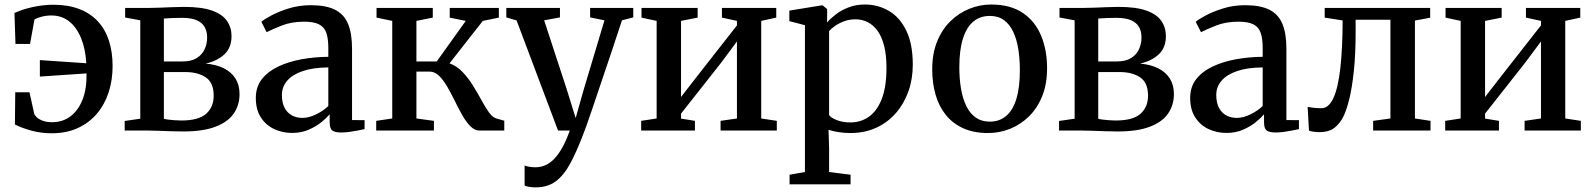

<svg xmlns="http://www.w3.org/2000/svg" viewBox="-20 -578 7050 850"><path d="M209 12Q162 12 119.5 0.5Q77 -11 46 -27L47.5 -169.5H110.5L131.5 -74.5Q133.5 -67.5 142.8 -58.8Q152 -50 169.2 -43.5Q186.5 -37 211 -37Q257.5 -37 292 -63Q326.5 -89 345.5 -137.2Q364.5 -185.5 363 -253L156.5 -239V-312L362 -298Q358.5 -361 339.2 -408.5Q320 -456 286.8 -482.8Q253.5 -509.5 207.5 -509.5Q185.5 -509.5 164.8 -504.2Q144 -499 132.5 -491.5L113 -383.5H48.5L44 -520.5Q80 -537 125.8 -547Q171.5 -557 216.5 -557Q281.5 -557 330.5 -538.2Q379.5 -519.5 412.5 -484.2Q445.5 -449 462 -398.8Q478.5 -348.5 478.5 -285Q478.5 -223.5 461 -169.5Q443.5 -115.5 409 -74.8Q374.5 -34 324.2 -11Q274 12 209 12Z M791 4Q767 4 737.8 3Q708.5 2 681.5 1Q654.5 0 637.5 0H532V-42.5L601 -52.5V-488L534 -500.5V-543H644Q661.5 -543 687.2 -544Q713 -545 741.5 -546.2Q770 -547.5 795 -547.5Q873 -547.5 919 -531Q965 -514.5 985 -485.2Q1005 -456 1005 -418Q1005 -367 973.5 -337.5Q942 -308 890.5 -296.5Q937 -292.5 970.8 -275.8Q1004.5 -259 1022.5 -230.2Q1040.5 -201.5 1040.5 -161.5Q1040.5 -114 1015.8 -76.8Q991 -39.5 936 -17.8Q881 4 791 4ZM782.5 -44.5Q859 -44.5 892.5 -74.2Q926 -104 926 -154.5Q926 -212 891 -235.5Q856 -259 800.5 -259H705.5V-52Q713 -50 725.2 -48.5Q737.5 -47 752.5 -45.8Q767.5 -44.5 782.5 -44.5ZM705.5 -306H788.5Q827 -306 851 -321Q875 -336 886 -360.2Q897 -384.5 897 -412.5Q897 -438 886.5 -457.5Q876 -477 851.8 -488Q827.5 -499 785 -499Q764.5 -499 744 -498.2Q723.5 -497.5 705.5 -496Z M1273.5 10.5Q1230.5 10.5 1194 -6.5Q1157.5 -23.5 1135 -58Q1112.5 -92.5 1112.5 -144.5Q1112.5 -194 1139.8 -228.2Q1167 -262.5 1213 -284Q1259 -305.5 1316.2 -315.8Q1373.5 -326 1433.5 -326.5V-365.5Q1433.5 -407.5 1424.5 -433Q1415.5 -458.5 1392.2 -470.2Q1369 -482 1326.5 -482Q1270.5 -482 1228 -465.2Q1185.5 -448.5 1160.5 -435.5L1137 -481.5Q1149.5 -492.5 1181.8 -509.8Q1214 -527 1259.2 -541Q1304.5 -555 1356 -555Q1423 -555 1463 -535Q1503 -515 1520.8 -472.5Q1538.5 -430 1538.5 -363V-46.5L1594 -46V-6.5Q1583 -4 1565.5 -0.5Q1548 3 1528.2 5.8Q1508.5 8.5 1490.5 8.5Q1463.5 8.5 1451.5 0Q1439.5 -8.5 1439.5 -37V-72Q1428 -58 1404.5 -38.5Q1381 -19 1347.8 -4.2Q1314.5 10.5 1273.5 10.5ZM1319 -56Q1346.5 -56 1378 -71Q1409.5 -86 1433.5 -108.5V-279.5Q1365.5 -279 1319.8 -263.2Q1274 -247.5 1251 -220.2Q1228 -193 1228 -157.5Q1228 -123 1240 -100.5Q1252 -78 1272.5 -67Q1293 -56 1319 -56Z M1645.5 0V-43L1716.5 -53.5V-485.5L1647 -500V-543H1896V-500L1823.5 -485.5V-306H1913.5L2042 -485.5L1971 -500V-543H2188.5V-500L2117.5 -485.5L1970 -297.5Q2002 -286 2027.2 -259.8Q2052.5 -233.5 2073 -200.5Q2093.5 -167.5 2110.8 -135.8Q2128 -104 2144.2 -81.2Q2160.5 -58.5 2177.5 -53.5L2212.5 -43.5V0H2103Q2081.5 0 2062.8 -18.8Q2044 -37.5 2027 -67.2Q2010 -97 1993.8 -130.5Q1977.5 -164 1960.2 -193.8Q1943 -223.5 1924 -242.2Q1905 -261 1882 -261H1823.5V-53.5L1901 -43V0Z M2351.5 251.5Q2335.5 251.5 2322.5 249.2Q2309.5 247 2302.5 243.5V154.5Q2309 158 2322.8 160.2Q2336.5 162.5 2351 162.5Q2373.5 162.5 2394.2 153.5Q2415 144.5 2433.8 125Q2452.5 105.5 2469.8 74.5Q2487 43.5 2502.5 0H2450.5L2267 -487.5L2221.5 -501V-543H2459V-501L2389 -488L2489 -182.5L2528.5 -55.5L2564.5 -182.5L2656 -488L2592.5 -501V-543H2783.5V-501L2733.5 -488Q2706.5 -405 2682 -332.8Q2657.5 -260.5 2637.5 -201Q2617.5 -141.5 2602.2 -96.5Q2587 -51.5 2576.8 -23Q2566.5 5.5 2562.5 15Q2533 93 2504.5 145.8Q2476 198.5 2440 225Q2404 251.5 2351.5 251.5Z M2818.5 0V-43L2887 -53.5V-485.5L2820 -500V-543H3068.5V-500L2995 -485.5V-148.5L3060 -232.5L3242.5 -465.5V-485.5L3176 -500V-543H3416.5V-500L3350 -485.5V-53.5L3419 -43V0H3170V-43L3242.5 -53.5V-394.5L3173 -301L2995 -75V-53L3056.5 -43V0Z M3475.5 238V195.5L3543.5 183.5V-466.5L3474.5 -484.5V-531L3615.5 -554H3622.5L3642 -537.5L3641.5 -478.5Q3656 -495.5 3679.8 -514Q3703.5 -532.5 3736.2 -545.2Q3769 -558 3809 -558Q3867 -558 3915.2 -529.8Q3963.5 -501.5 3992.2 -442.5Q4021 -383.5 4021 -291.5Q4021 -228 4001.5 -173.2Q3982 -118.5 3945.8 -77Q3909.5 -35.5 3858.5 -12.2Q3807.5 11 3744 11Q3718 11 3691 6.8Q3664 2.5 3648 -3.5L3650.5 79V183.5L3745.5 195.5V238ZM3744.5 -36Q3791 -36 3827 -61.5Q3863 -87 3883.8 -140.5Q3904.5 -194 3904.5 -277.5Q3904.5 -334.5 3894 -375.5Q3883.5 -416.5 3864.5 -442.2Q3845.5 -468 3820.8 -480.2Q3796 -492.5 3768 -492.5Q3740.5 -492.5 3717.5 -484Q3694.5 -475.5 3677.2 -463.5Q3660 -451.5 3650.5 -440.5V-68.5Q3658 -57 3684 -46.5Q3710 -36 3744.5 -36Z M4107 -271Q4107 -341 4128.8 -394.5Q4150.5 -448 4187.8 -484.2Q4225 -520.5 4271.5 -539.2Q4318 -558 4367.5 -558Q4453 -558 4507.8 -521Q4562.5 -484 4589 -420.2Q4615.5 -356.5 4615.5 -276Q4615.5 -205.5 4593.8 -152Q4572 -98.5 4534.8 -62.2Q4497.5 -26 4451 -7.5Q4404.5 11 4354.5 11Q4291 11 4244.2 -10.2Q4197.5 -31.5 4167 -69.5Q4136.5 -107.5 4121.8 -159Q4107 -210.5 4107 -271ZM4362 -39.5Q4404.5 -39.5 4434.2 -64.5Q4464 -89.5 4479.5 -140Q4495 -190.5 4495 -266.5Q4495 -317.5 4488 -361.2Q4481 -405 4465.2 -438Q4449.5 -471 4424.2 -489.2Q4399 -507.5 4362 -507.5Q4319 -507.5 4289 -482.5Q4259 -457.5 4243 -407.2Q4227 -357 4227 -280.5Q4227 -229 4234.5 -185.2Q4242 -141.5 4258 -108.5Q4274 -75.5 4299.8 -57.5Q4325.5 -39.5 4362 -39.5Z M4927.5 4Q4903.5 4 4874.2 3Q4845 2 4818 1Q4791 0 4774 0H4668.5V-42.5L4737.5 -52.5V-488L4670.5 -500.5V-543H4780.5Q4798 -543 4823.8 -544Q4849.5 -545 4878 -546.2Q4906.5 -547.5 4931.5 -547.5Q5009.5 -547.5 5055.5 -531Q5101.5 -514.5 5121.5 -485.2Q5141.5 -456 5141.5 -418Q5141.5 -367 5110 -337.5Q5078.5 -308 5027 -296.5Q5073.5 -292.5 5107.2 -275.8Q5141 -259 5159 -230.2Q5177 -201.5 5177 -161.5Q5177 -114 5152.2 -76.8Q5127.5 -39.5 5072.5 -17.8Q5017.5 4 4927.5 4ZM4919 -44.5Q4995.5 -44.5 5029 -74.2Q5062.5 -104 5062.5 -154.5Q5062.5 -212 5027.5 -235.5Q4992.5 -259 4937 -259H4842V-52Q4849.5 -50 4861.8 -48.5Q4874 -47 4889 -45.8Q4904 -44.5 4919 -44.5ZM4842 -306H4925Q4963.5 -306 4987.5 -321Q5011.5 -336 5022.5 -360.2Q5033.5 -384.5 5033.5 -412.5Q5033.5 -438 5023 -457.5Q5012.5 -477 4988.2 -488Q4964 -499 4921.5 -499Q4901 -499 4880.5 -498.2Q4860 -497.5 4842 -496Z M5410 10.5Q5367 10.5 5330.5 -6.5Q5294 -23.5 5271.5 -58Q5249 -92.5 5249 -144.5Q5249 -194 5276.2 -228.2Q5303.5 -262.5 5349.5 -284Q5395.5 -305.5 5452.8 -315.8Q5510 -326 5570 -326.5V-365.5Q5570 -407.5 5561 -433Q5552 -458.5 5528.8 -470.2Q5505.5 -482 5463 -482Q5407 -482 5364.5 -465.2Q5322 -448.5 5297 -435.5L5273.5 -481.5Q5286 -492.5 5318.2 -509.8Q5350.5 -527 5395.8 -541Q5441 -555 5492.5 -555Q5559.5 -555 5599.5 -535Q5639.5 -515 5657.2 -472.5Q5675 -430 5675 -363V-46.5L5730.5 -46V-6.5Q5719.5 -4 5702 -0.5Q5684.5 3 5664.8 5.8Q5645 8.5 5627 8.5Q5600 8.5 5588 0Q5576 -8.5 5576 -37V-72Q5564.5 -58 5541 -38.5Q5517.5 -19 5484.2 -4.2Q5451 10.5 5410 10.5ZM5455.5 -56Q5483 -56 5514.5 -71Q5546 -86 5570 -108.5V-279.5Q5502 -279 5456.2 -263.2Q5410.5 -247.5 5387.5 -220.2Q5364.5 -193 5364.5 -157.5Q5364.5 -123 5376.5 -100.5Q5388.5 -78 5409 -67Q5429.5 -56 5455.5 -56Z M5820.5 7Q5806 7 5794.2 5Q5782.5 3 5775 0.5L5769 -104.5Q5779 -102.5 5795.8 -100.8Q5812.5 -99 5830 -99Q5862 -99 5882.8 -143.2Q5903.5 -187.5 5913.5 -274Q5923.5 -360.5 5924 -487.5L5844.5 -500V-543H6311.5V-499.5L6244 -487V-53.5L6313 -43V0H6059V-43L6135.5 -53.5V-490.5H5981.5V-440.5Q5981.5 -334.5 5973.2 -260Q5965 -185.5 5953 -137.8Q5941 -90 5928.5 -64.5Q5913.5 -33 5888.8 -13Q5864 7 5820.5 7Z M6378 0V-43L6446.5 -53.5V-485.5L6379.5 -500V-543H6628V-500L6554.5 -485.5V-148.5L6619.5 -232.5L6802 -465.5V-485.5L6735.5 -500V-543H6976V-500L6909.5 -485.5V-53.5L6978.5 -43V0H6729.5V-43L6802 -53.5V-394.5L6732.5 -301L6554.5 -75V-53L6616 -43V0Z"/></svg>

Font: Merriweather 48pt Medium
Style: Regular
Weight: 500
Version: Version 2.100